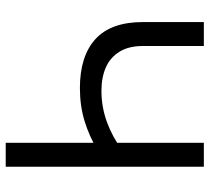

<svg xmlns="http://www.w3.org/2000/svg" viewBox="-52 -716 768 705"><g transform="rotate(-90 332.5 -364.0)"><path d="M603.5 -223.6V0H515.6V-223.6Q515.6 -275.9 494.6 -309.8Q473.6 -343.8 436.8 -359.9Q399.9 -376 351.1 -376Q292 -376 237.3 -356.2Q182.6 -336.4 132.8 -299.8V-390.1Q184.1 -420.9 240 -438Q295.9 -455.1 361.3 -455.1Q478 -455.1 540.8 -398.2Q603.5 -341.3 603.5 -223.6ZM160.2 0H72.3V-727.5H160.2Z"/></g></svg>

Font: Intratopia Thin
Style: Regular
Weight: 100
Designer: Rasmus Andersson
Foundry: rsms
Version: Version 3.000;Glyphs 3.2.3 (3260)